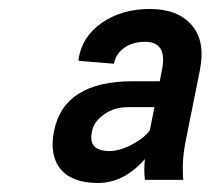

<svg xmlns="http://www.w3.org/2000/svg" viewBox="-20 -741 464 423"><path d="M221.2 -408.2Q244.1 -408.2 271.5 -422.9Q298.8 -437.5 310.1 -454.1L320.3 -504.9H261.7Q231.4 -504.9 209 -488.8Q186.5 -472.7 182.6 -451.2Q173.3 -408.2 221.2 -408.2ZM99.1 -452.6Q121.1 -562 272.5 -562H332L336.9 -586.9Q349.1 -648.9 299.8 -648.9Q272.9 -648.9 254.2 -636Q235.4 -623 231 -600.6L153.8 -606.9L152.8 -609.9Q160.6 -660.6 204.6 -690.9Q248.5 -721.2 310.1 -721.2Q371.6 -721.2 402.3 -685.8Q433.1 -650.4 420.4 -586.4L389.6 -433.1Q379.9 -386.7 383.8 -344.7H299.3Q297.9 -355 297.9 -366.7Q297.9 -378.4 299.3 -390.6Q252.9 -337.9 195.8 -337.9Q138.7 -337.9 113.5 -368.4Q88.4 -398.9 99.1 -452.6Z"/></svg>

Font: Roboto-BlackItalic
Style: Italic
Weight: 900
Italic angle: -12°
Designer: Google
Version: Version 1.100141; 2013